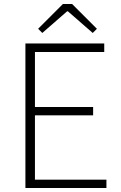

<svg xmlns="http://www.w3.org/2000/svg" viewBox="-20 -947 607 967"><path d="M108 0V-728H505V-685H156V-408H449V-366H156V-42H516V0ZM193 -781 172 -802 297 -927H343L468 -802L447 -781L322 -890H318Z"/></svg>

Font: Noto Sans TC Thin ExtraLight
Style: Regular
Weight: 250
Version: Version 2.004-H2;hotconv 1.0.118;makeotfexe 2.5.65603